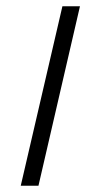

<svg xmlns="http://www.w3.org/2000/svg" viewBox="-20 -592 331 619"><path d="M46.9 6.8 181.2 -571.8H237.8L104 6.8Z"/></svg>

Font: Common Serif SemiBold
Style: Italic
Weight: 600
Italic angle: -12°
Designer: Philipp H. Poll, Khaled Hosny
Foundry: Stefan Peev, Context Ltd.
Version: Version 1.026